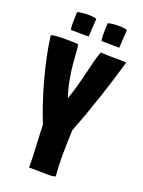

<svg xmlns="http://www.w3.org/2000/svg" viewBox="-162 -941 764 1026"><g transform="rotate(20 219.5 -428.5)"><path d="M196 -758H198V-760C198 -778 204 -859 204 -861C195 -865 176 -867 156 -867C133 -867 108 -864 95 -860C95 -850 93 -824 93 -799C93 -784 94 -769 96 -759H99ZM370 -758H372V-760C372 -778 378 -859 378 -861C369 -865 350 -867 330 -867C307 -867 282 -864 269 -860C269 -850 267 -824 267 -799C267 -784 268 -769 270 -759H273ZM287 -259C343 -400 393 -556 434 -696C411 -698 386 -698 362 -698C337 -698 313 -698 290 -701C289 -701 288 -700 288 -700C260 -630 252 -543 206 -410C160 -546 169 -668 159 -700C150 -702 121 -703 90 -703C53 -703 13 -701 5 -695V-694C23 -553 73 -370 129 -232C131 -154 138 -80 138 9C154 7 201 10 238 10C261 10 280 9 288 4C284 -39 283 -80 283 -120C283 -166 285 -212 287 -259ZM140 -205V-204C139 -204 139 -204 140 -205Z"/></g></svg>

Font: HEYCLAY
Style: Regular
Weight: 400
Designer: Marcelo Magalhaes
Foundry: Marcelo Magalhães
Version: Version 1.300;hotconv 1.0.109;makeotfexe 2.5.65596